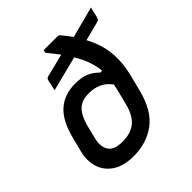

<svg xmlns="http://www.w3.org/2000/svg" viewBox="-203 -901 1059 1059"><g transform="rotate(-45 326.0 -371.5)"><path d="M293 -501Q345 -501 377 -486.5Q409 -472 434 -446H449Q443 -523 392 -607L187 -555Q191 -572 194.5 -586.5Q198 -601 201 -617Q203 -626 207 -629.5Q211 -633 220 -635L352 -668Q328 -700 297 -738L301 -754H407Q412 -754 416 -753Q420 -752 425 -746Q450 -716 470 -688L652 -736Q648 -720 644 -704.5Q640 -689 637 -673Q635 -666 631.5 -661.5Q628 -657 619 -655L507 -626Q549 -547 555.5 -471.5Q562 -396 542 -318L518 -223Q487 -98 414 -43.5Q341 11 239 11Q164 11 116.5 -19.5Q69 -50 52.5 -101.5Q36 -153 52 -216L73 -298Q100 -405 154.5 -453Q209 -501 293 -501ZM169 -118Q192 -89 252 -89Q314 -89 353 -119Q392 -149 411 -222L435 -318Q439 -333 441 -346Q416 -380 383 -395Q350 -410 310 -410Q252 -410 222.5 -380Q193 -350 177 -289L158 -213Q143 -150 169 -118Z"/></g></svg>

Font: Recursive Sn Lnr St Med
Style: Italic
Weight: 500
Italic angle: -15°
Version: Version 1.079;hotconv 1.0.112;makeotfexe 2.5.65598; ttfautoh